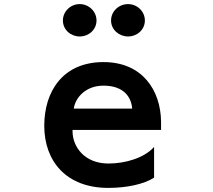

<svg xmlns="http://www.w3.org/2000/svg" viewBox="-20 -841 1040 937"><path d="M732 26V-124C685 -71 594 -43 509 -43C393 -43 334 -124 334 -201V-207H766V-248C764 -399 676 -538 485 -538C285 -538 196 -393 196 -227C196 -54 304 76 508 76C599 76 682 58 732 26ZM625 -311H340C347 -362 396 -423 485 -423C584 -423 621 -367 625 -311ZM687 -741C687 -786 649 -821 605 -821C560 -821 522 -786 522 -741C522 -696 561 -663 605 -663C649 -663 687 -696 687 -741ZM451 -741C451 -786 413 -821 369 -821C325 -821 287 -786 287 -741C287 -696 325 -663 369 -663C413 -663 451 -696 451 -741Z"/></svg>

Font: LINE Seed JP App_OTF Bold
Style: Regular
Weight: 700
Designer: LINE & Fontrix & Fontworks
Version: Version 1.009